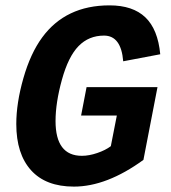

<svg xmlns="http://www.w3.org/2000/svg" viewBox="-20 -689 640 719"><path d="M256.8 9.8Q151.4 9.8 96.2 -51.5Q41 -112.8 41 -224.6Q41 -303.2 67.6 -396.2Q94.2 -489.3 138.2 -549.1Q182.1 -608.9 245.1 -638.9Q308.1 -668.9 390.1 -668.9Q477.5 -668.9 524.4 -624Q571.3 -579.1 580.1 -485.8L441.4 -459.5Q433.6 -555.7 369.6 -555.7Q312.5 -555.7 274.2 -516.4Q235.8 -477.1 211.9 -390.6Q188 -304.2 188 -235.8Q188 -105.5 286.6 -105.5Q313.5 -105.5 344.2 -116Q375 -126.5 395 -141.6L417.5 -256.3H283.7L304.2 -362.8H569.8L517.1 -90.3Q379.4 9.8 256.8 9.8Z"/></svg>

Font: Cousine
Style: Bold Italic
Weight: 700
Italic angle: -12°
Monospace: yes
Designer: Steve Matteson
Foundry: Ascender Corporation
Version: Version 1.20